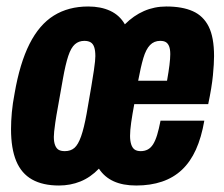

<svg xmlns="http://www.w3.org/2000/svg" viewBox="-20 -560 691 592"><path d="M162 12Q112 12 79 -6.5Q46 -25 30 -63.5Q14 -102 14 -162Q14 -186 16.5 -213.5Q19 -241 25 -272Q41 -365 71 -424.5Q101 -484 146 -512Q191 -540 252 -540Q291 -540 320 -526.5Q349 -513 365 -485Q392 -512 424 -526Q456 -540 493 -540Q542 -540 574.5 -525.5Q607 -511 623.5 -478Q640 -445 640 -387Q640 -364 636.5 -327.5Q633 -291 622 -239H394Q388 -207 384.5 -182.5Q381 -158 381 -141Q381 -126 384.5 -115Q388 -104 395 -99Q402 -94 414 -94Q426 -94 435.5 -99Q445 -104 452 -115Q459 -126 464.5 -144Q470 -162 475 -188H610Q601 -136 584 -98.5Q567 -61 541 -36.5Q515 -12 479.5 0Q444 12 400 12Q359 12 330.5 -1Q302 -14 285 -40Q259 -13 228 -0.5Q197 12 162 12ZM180 -94Q198 -94 209.5 -104Q221 -114 230 -139.5Q239 -165 247 -209Q256 -261 261.5 -293Q267 -325 269.5 -343Q272 -361 273 -370.5Q274 -380 274 -387Q274 -404 270.5 -414.5Q267 -425 259.5 -429.5Q252 -434 240 -434Q223 -434 211 -423.5Q199 -413 190.5 -387.5Q182 -362 174 -317Q165 -265 159 -232.5Q153 -200 150.5 -182Q148 -164 147 -154.5Q146 -145 146 -138Q146 -122 150 -112Q154 -102 161 -98Q168 -94 180 -94ZM406 -311H495Q500 -339 502.5 -359.5Q505 -380 505 -393Q505 -408 501.5 -417Q498 -426 491.5 -430Q485 -434 474 -434Q455 -434 442.5 -421Q430 -408 422 -381Q414 -354 406 -311Z"/></svg>

Font: Archivo ExtraCondensed ExtraBold
Style: Italic
Weight: 800
Width: 2
Italic angle: -10°
Designer: Hector Gatti
Foundry: Omnibus-Type
Version: Version 2.001